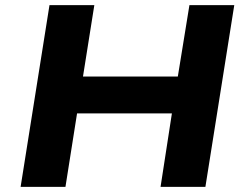

<svg xmlns="http://www.w3.org/2000/svg" viewBox="-20 -725 957 745"><path d="M60 0 172 -705H346L302 -428H670L715 -705H889L777 0H603L647 -285H279L234 0Z"/></svg>

Font: Nunito Sans 7pt SemiExpanded ExtraBold
Style: Italic
Weight: 800
Width: 6
Italic angle: -9°
Designer: Vernon Adams
Foundry: Vernon Adams
Version: Version 3.101;gftools[0.9.27]